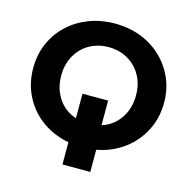

<svg xmlns="http://www.w3.org/2000/svg" viewBox="-120 -831 1083 1086"><g transform="rotate(15 422.0 -288.5)"><path d="M340 135V-18L346 -67V-281H496V-67L503 -18V135ZM423 12Q340 12 269.5 -15Q199 -42 147.5 -91Q96 -140 67.5 -206Q39 -272 39 -350Q39 -428 67.5 -494Q96 -560 148 -609Q200 -658 270 -685Q340 -712 422 -712Q505 -712 574.5 -685Q644 -658 695.5 -609Q747 -560 776 -494.5Q805 -429 805 -350Q805 -272 776 -206Q747 -140 695.5 -91Q644 -42 574.5 -15Q505 12 423 12ZM422 -126Q471 -126 511 -142Q551 -158 580 -188Q609 -218 625 -259Q641 -300 641 -350Q641 -400 624.5 -441Q608 -482 578 -512Q548 -542 508.5 -558Q469 -574 422 -574Q375 -574 335 -558Q295 -542 265.5 -512Q236 -482 219.5 -441Q203 -400 203 -350Q203 -300 219 -259Q235 -218 264 -188Q293 -158 333 -142Q373 -126 422 -126Z"/></g></svg>

Font: MOST Montserrat
Style: Bold
Weight: 700
Designer: Julieta Ulanovsky
Foundry: Julieta Ulanovsky
Version: Version 8.000;March 11, 2024;FontCreator 15.0.0.2926 64-bit